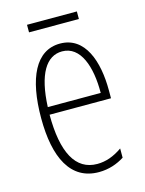

<svg xmlns="http://www.w3.org/2000/svg" viewBox="-103 -711 594 785"><g transform="rotate(-15 194.0 -319.0)"><path d="M300 -648H89V-616H300ZM199 -539C96 -539 46 -433 46 -264C46 -97 98 10 218 10C260 10 296 -3 326 -22V-61C290 -36 256 -24 220 -24C128 -24 83 -109 83 -269H343V-303C343 -425 305 -539 199 -539ZM199 -506C277 -506 309 -412 308 -301H84C90 -439 132 -506 199 -506Z"/></g></svg>

Font: Noto Sans Sinhala UI ExtraCondensed ExtraLight
Style: Regular
Weight: 200
Width: 2
Designer: Jelle Bosma - Monotype Design Team
Foundry: Monotype Imaging Inc.
Version: Version 2.006